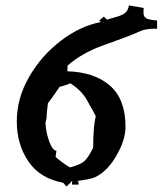

<svg xmlns="http://www.w3.org/2000/svg" viewBox="-20 -782 595 703"><path d="M227.5 -542 226.6 -523.9V-521Q325.7 -518.1 382.6 -468.5Q439.5 -418.9 439.5 -317.9Q439.5 -274.4 413.1 -224.6Q377 -155.3 327.1 -132.8Q311.5 -126.5 291.3 -123.8Q271 -121.1 260.3 -119.1Q265.6 -119.1 266.6 -117.4Q267.6 -115.7 267.6 -106H244.1L243.2 -110.8Q243.2 -116.7 246.6 -118.2L238.3 -117.2L240.2 -115.2L223.1 -99.1L211.4 -112.8Q126.5 -128.4 84 -190.9Q41.5 -253.4 41.5 -337.6Q41.5 -421.9 86.4 -500Q131.3 -578.1 202.6 -632.6Q273.9 -687 349.1 -701.2L343.3 -707L360.4 -721.2L371.6 -710Q387.7 -715.3 401.9 -719Q416 -722.7 424.6 -726.6Q433.1 -730.5 438 -734.4Q449.2 -744.1 452.1 -762.2L506.3 -752.9Q505.4 -749 505.4 -734.6Q505.4 -720.2 516.4 -714.6Q527.3 -709 555.2 -707V-676.8H543.5Q512.2 -676.8 490.2 -666.5Q468.3 -656.2 428 -641.4Q387.7 -626.5 357.4 -615.7Q280.8 -588.4 227.5 -542ZM321.3 -246.1Q321.3 -317.4 330.6 -356.9L316.4 -383.8V-382.8Q303.2 -407.7 295.9 -419.9Q274.4 -454.1 237.3 -477.1Q227.1 -471.2 198.2 -463.9Q173.3 -426.8 155.3 -403.8L152.3 -376Q151.4 -370.1 151.1 -363.3Q150.9 -356.4 150.4 -354H151.4L146.5 -332Q147.9 -298.8 159.9 -265.1Q171.9 -231.4 186.5 -230L183.6 -207Q212.4 -182.6 236.3 -168.9Q274.4 -179.2 288.6 -191.7Q302.7 -204.1 321.3 -241.2Z"/></svg>

Font: Eater Caps
Style: Regular
Weight: 400
Version: Version 001.002